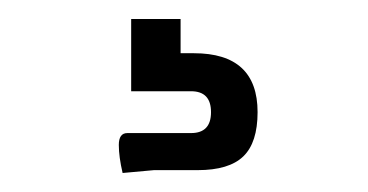

<svg xmlns="http://www.w3.org/2000/svg" viewBox="-20 -27 387 202"><path d="M188 152H142L109 155Q105 138 105 125.5Q105 113 114 113H181Q202 113 202 91Q202 69 181 69H118V-7H170V29H184Q251 29 251 91Q251 123 236 137.5Q221 152 188 152Z"/></svg>

Font: Medula One
Style: Regular
Weight: 400
Designer: Luciano Vergara
Foundry: Luciano Vergara
Version: Version 1.002